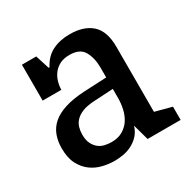

<svg xmlns="http://www.w3.org/2000/svg" viewBox="-124 -627 748 755"><g transform="rotate(-30 250.0 -250.0)"><path d="M189 10Q164 10 136.5 3.5Q109 -3 86 -19.5Q63 -36 48 -64.5Q33 -93 33 -137Q33 -169 43 -195.5Q53 -222 75 -241Q97 -260 132.5 -271.5Q168 -283 220 -286L324 -291V-336Q324 -379 307 -409.5Q290 -440 243 -440Q217 -440 199 -431Q181 -422 169.5 -407Q158 -392 152.5 -373.5Q147 -355 147 -337H62V-500H127L147 -437H151Q171 -476 205 -493Q239 -510 284 -510Q348 -510 383.5 -478Q419 -446 419 -375V-80L494 -60V0H344L324 -72Q316 -46 300 -30Q284 -14 265 -5Q246 4 225.5 7Q205 10 189 10ZM216 -60Q246 -60 267 -72.5Q288 -85 300.5 -104.5Q313 -124 318.5 -148.5Q324 -173 324 -197V-239L235 -234Q203 -232 183 -224Q163 -216 151 -203.5Q139 -191 134.5 -175.5Q130 -160 130 -143Q130 -118 138 -102Q146 -86 158 -76.5Q170 -67 185.5 -63.5Q201 -60 216 -60Z"/></g></svg>

Font: HermeneusOne
Style: Regular
Weight: 400
Designer: Rodrigo Fuenzalida, Pablo Impallari
Foundry: Pablo Impallari, Rodrigo Fuenzalida
Version: Version 1.000; ttfautohint (v0.8) -G 200 -r 50